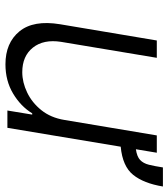

<svg xmlns="http://www.w3.org/2000/svg" viewBox="23 -631 615 701"><g transform="rotate(90 330.5 -280.5)"><path d="M591.3 -567.8H660.9Q649.5 -497.9 618.4 -459.2Q587.4 -420.5 515.6 -413.7L446.7 0H383.5L398.4 -90.6H393.8Q368.3 -48.7 321.6 -20.8Q274.9 7.1 214.8 7.1Q136.4 7.1 94.5 -44Q52.6 -95.2 68.5 -192.1L127.8 -545.5H191.1L132.8 -196Q122.9 -132.1 153.8 -93.2Q184.7 -54.3 243.6 -54.3Q280.5 -54.3 317.6 -72.1Q354.8 -89.8 382.3 -124.1Q409.8 -158.4 418 -208.5L474.4 -545.5H537.6L524.9 -469.1Q551.8 -473 564.1 -484.6Q576.3 -496.1 581.5 -516.7Q586.6 -537.3 591.3 -567.8Z"/></g></svg>

Font: Inter Light  BETA
Style: Italic
Weight: 300
Italic angle: 9.39999°
Designer: Rasmus Andersson
Foundry: rsms
Version: Version 3.011;git-f93a4a705